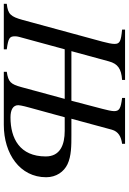

<svg xmlns="http://www.w3.org/2000/svg" viewBox="122 -844 693 1034"><g transform="rotate(90 469.0 -326.5)"><path d="M591 -364 650 -582C660 -617 687 -632 726 -637V-653H479V-637C536 -630 550 -622 550 -594C550 -581 544 -554 538 -532L494 -364H227L282 -566C295 -614 322 -633 382 -637V-653H111V-637C174 -631 188 -625 188 -596C188 -581 183 -559 176 -532L59 -102C41 -37 28 -22 -28 -16V0H217V-16C157 -24 147 -31 147 -60C147 -67 148 -75 150 -82L217 -328H484L421 -96C405 -37 393 -24 338 -16V0H624C780 0 906 -87 906 -228C906 -283 876 -324 836 -343C792 -364 734 -364 680 -364ZM583 -328H656C732 -328 794 -303 794 -226C794 -86 697 -36 584 -36C542 -36 518 -50 518 -78C518 -91 530 -136 532 -142Z"/></g></svg>

Font: STIXGeneral
Style: Italic
Weight: 400
Italic angle: -16.33°
Designer: MicroPress Inc., with final additions and corrections provided by Coen Hoffman, Elsevier (retired)
Version: Version 1.1.0